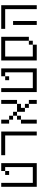

<svg xmlns="http://www.w3.org/2000/svg" viewBox="1199 -1801 602 3040"><g transform="rotate(-90 1500.0 -281.0)"><path d="M62.5 -562.5V0H437.5V-562.5H312.5V-500H250V-437.5H312.5V-500H375V-62.5H125Q125 -62.5 125 -562.5Z M875 -500Q875 -500 875 0H937.5V-562.5H562.5V-500Z M1062.5 -250Q1062.5 -250 1062.5 0H1125Q1125 0 1125 -250ZM1375 -125Q1375 -125 1375 0H1437.5Q1437.5 0 1437.5 -125ZM1375 -125V-187.5H1312.5V-125ZM1312.5 -187.5V-250H1375V-312.5H1250Q1250 -312.5 1250 -187.5ZM1125 -250H1187.5V-312.5H1125ZM1187.5 -312.5H1250V-375H1187.5ZM1375 -312.5H1437.5Q1437.5 -312.5 1437.5 -562.5H1375Q1375 -562.5 1375 -312.5ZM1187.5 -375V-437.5H1125V-375ZM1125 -437.5Q1125 -437.5 1125 -562.5H1062.5Q1062.5 -562.5 1062.5 -437.5Z M1562.5 -562.5V0H1937.5V-562.5H1812.5V-500H1750V-437.5H1812.5V-500H1875V-62.5H1625Q1625 -62.5 1625 -562.5Z M2062.5 -562.5V0H2312.5V-62.5H2125V-500H2375Q2375 -500 2375 -125H2312.5V-62.5H2375V-125H2437.5V-562.5Z M2625 -375Q2625 -375 2625 0H2687.5Q2687.5 0 2687.5 -375ZM2875 -500Q2875 -500 2875 0H2937.5V-562.5H2562.5V-500Z"/></g></svg>

Font: UnifontExMono
Style: Regular
Weight: 500
Version: Version 15.0.06